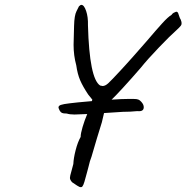

<svg xmlns="http://www.w3.org/2000/svg" viewBox="-20 -699 765 788"><path d="M725 -600Q724 -594 715 -585.5Q706 -577 703 -574Q681 -555 633 -505Q585 -455 557 -420Q519 -376 485 -339Q451 -302 438 -290Q481 -293 508 -293Q513 -293 527 -293Q541 -293 547.5 -290.5Q554 -288 560 -281Q570 -270 570 -259Q570 -240 544 -243Q514 -240 484 -240L407 -235L398 -197L378 -132Q373 -117 364 -84.5Q355 -52 349 -37Q346 -25 343 -13.5Q340 -2 337 9Q331 32 326.5 47Q322 62 318 66.5Q314 71 306 68Q302 67 276 49Q267 39 267 31Q267 24 273 4L281 -26Q282 -50 290.5 -83Q299 -116 311 -137Q311 -151 319 -178Q327 -205 338 -231L286 -229Q266 -229 254 -233Q240 -233 234.5 -235.5Q229 -238 225 -245Q220 -255 220 -258Q220 -265 230 -268.5Q240 -272 266 -275Q287 -278 357 -284L359 -290L342 -311Q320 -344 309 -369.5Q298 -395 293 -431Q282 -471 282 -515Q282 -529 284 -593Q285 -636 294 -653Q303 -670 304 -673Q310 -679 314 -679Q325 -679 333.5 -654Q342 -629 341 -595Q347 -376 391 -348Q399 -346 401 -346Q412 -346 424.5 -357.5Q437 -369 474 -409L496 -433Q512 -450 581 -529Q621 -576 645.5 -603Q670 -630 684 -638Q687 -643 692 -646Q697 -649 700.5 -650Q704 -651 705 -651Q709 -650 711 -645.5Q713 -641 715.5 -632.5Q718 -624 722 -618Q726 -609 725 -600Z"/></svg>

Font: Caveat
Style: Regular
Weight: 400
Designer: Pablo Impallari
Foundry: Pablo Impallari
Version: Version 1.500; ttfautohint (v1.6)